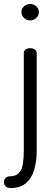

<svg xmlns="http://www.w3.org/2000/svg" viewBox="-57 -716 268 968"><path d="M-3 232Q-21 232 -29 223Q-37 214 -37 203Q-37 189 -28.5 181Q-20 173 -9 173Q23 173 38.5 156Q54 139 58.5 109.5Q63 80 63 43V-449Q63 -460 72 -466.5Q81 -473 95 -473Q109 -473 118.5 -466.5Q128 -460 128 -449V43Q128 98 115 141Q102 184 73 208Q44 232 -3 232ZM95 -613Q77 -613 64 -625.5Q51 -638 51 -655Q51 -672 64 -684Q77 -696 95 -696Q113 -696 126 -684Q139 -672 139 -655Q139 -638 126 -625.5Q113 -613 95 -613Z"/></svg>

Font: Dosis ExtraLight
Style: Regular
Weight: 400
Version: Version 3.001; ttfautohint (v1.8.2)